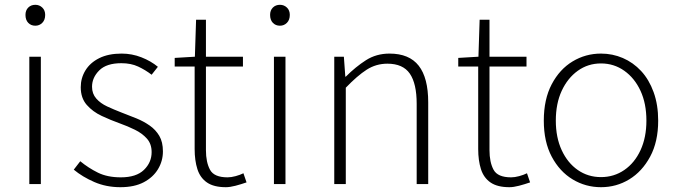

<svg xmlns="http://www.w3.org/2000/svg" viewBox="-20 -766 2816 799"><path d="M102 0V-530H150V0ZM127 -659Q109 -659 97.5 -671Q86 -683 86 -704Q86 -723 97.5 -734.5Q109 -746 127 -746Q144 -746 156 -734.5Q168 -723 168 -704Q168 -683 156 -671Q144 -659 127 -659Z M481 13Q422 13 372.5 -8.5Q323 -30 287 -60L314 -95Q348 -67 387.5 -47.5Q427 -28 483 -28Q547 -28 579 -59Q611 -90 611 -133Q611 -167 591.5 -189Q572 -211 541.5 -226Q511 -241 480 -252Q441 -266 403.5 -283.5Q366 -301 341 -329.5Q316 -358 316 -403Q316 -441 335.5 -473Q355 -505 393 -524Q431 -543 486 -543Q529 -543 568.5 -527.5Q608 -512 637 -488L611 -455Q585 -475 555 -489Q525 -503 485 -503Q423 -503 393 -473Q363 -443 363 -405Q363 -376 380.5 -356Q398 -336 426 -323Q454 -310 485 -298Q517 -286 547.5 -273.5Q578 -261 603 -243.5Q628 -226 643 -200.5Q658 -175 658 -136Q658 -96 637.5 -62Q617 -28 578 -7.5Q539 13 481 13Z M920 13Q870 13 841.5 -6.5Q813 -26 801.5 -62Q790 -98 790 -146V-489H707V-525L791 -530L796 -684H837V-530H991V-489H837V-141Q837 -91 854 -59.5Q871 -28 927 -28Q942 -28 960.5 -33Q979 -38 993 -45L1006 -7Q983 1 960 7Q937 13 920 13Z M1120 0V-530H1168V0ZM1145 -659Q1127 -659 1115.5 -671Q1104 -683 1104 -704Q1104 -723 1115.5 -734.5Q1127 -746 1145 -746Q1162 -746 1174 -734.5Q1186 -723 1186 -704Q1186 -683 1174 -671Q1162 -659 1145 -659Z M1371 0V-530H1411L1417 -447H1419Q1460 -488 1503 -515.5Q1546 -543 1601 -543Q1683 -543 1722.5 -492.5Q1762 -442 1762 -340V0H1714V-334Q1714 -418 1685.5 -459.5Q1657 -501 1592 -501Q1545 -501 1506 -476Q1467 -451 1419 -401V0Z M2100 13Q2050 13 2021.5 -6.5Q1993 -26 1981.5 -62Q1970 -98 1970 -146V-489H1887V-525L1971 -530L1976 -684H2017V-530H2171V-489H2017V-141Q2017 -91 2034 -59.5Q2051 -28 2107 -28Q2122 -28 2140.5 -33Q2159 -38 2173 -45L2186 -7Q2163 1 2140 7Q2117 13 2100 13Z M2481 13Q2417 13 2363 -19.5Q2309 -52 2276 -114Q2243 -176 2243 -264Q2243 -353 2276 -415.5Q2309 -478 2363 -510.5Q2417 -543 2481 -543Q2529 -543 2572 -524.5Q2615 -506 2648 -470.5Q2681 -435 2700 -382.5Q2719 -330 2719 -264Q2719 -176 2685.5 -114Q2652 -52 2598.5 -19.5Q2545 13 2481 13ZM2481 -29Q2535 -29 2578 -58.5Q2621 -88 2645.5 -141Q2670 -194 2670 -264Q2670 -335 2645.5 -388Q2621 -441 2578 -471.5Q2535 -502 2481 -502Q2427 -502 2384.5 -471.5Q2342 -441 2317.5 -388Q2293 -335 2293 -264Q2293 -194 2317.5 -141Q2342 -88 2384.5 -58.5Q2427 -29 2481 -29Z"/></svg>

Font: Noto Sans KR Thin ExtraLight
Style: Regular
Weight: 250
Version: Version 2.004-H2;hotconv 1.0.118;makeotfexe 2.5.65603